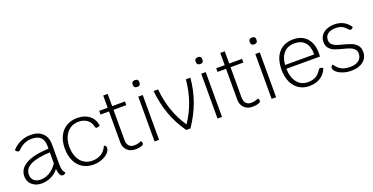

<svg xmlns="http://www.w3.org/2000/svg" viewBox="-26 -1472 4302 2212"><g transform="rotate(-20 2125.0 -366.0)"><path d="M510 -17Q505 -8 494 -1.5Q483 5 473 5Q452 5 438.5 -21.5Q425 -48 422 -92Q388 -45 332 -17.5Q276 10 213 10Q141 10 95.5 -30.5Q50 -71 50 -135Q50 -228 144 -280.5Q238 -333 421 -341V-373Q421 -514 278 -514Q228 -514 185.5 -495Q143 -476 102 -434Q97 -429 88 -429Q79 -429 69 -436Q59 -443 51 -456Q94 -506 154 -533Q214 -560 281 -560Q373 -560 424.5 -510.5Q476 -461 476 -373V-132Q476 -86 483.5 -60.5Q491 -35 510 -17ZM421 -160V-295Q262 -288 184 -249Q106 -210 106 -136Q106 -89 136 -62.5Q166 -36 218 -36Q276 -36 329 -68.5Q382 -101 421 -160Z M598 -278Q598 -363 629 -427Q660 -491 717 -525.5Q774 -560 850 -560Q941 -560 999.5 -513Q1058 -466 1066 -387Q1058 -383 1047 -380Q1036 -377 1028 -377Q1019 -377 1014.5 -382.5Q1010 -388 1006 -405Q994 -456 952.5 -485Q911 -514 850 -514Q792 -514 747.5 -484.5Q703 -455 678.5 -401.5Q654 -348 654 -278Q654 -206 678 -151.5Q702 -97 746.5 -67Q791 -37 849 -37Q915 -37 961.5 -66.5Q1008 -96 1032 -153Q1043 -153 1051 -143.5Q1059 -134 1059 -121Q1059 -88 1029.5 -57.5Q1000 -27 951 -8.5Q902 10 849 10Q772 10 715.5 -25Q659 -60 628.5 -125Q598 -190 598 -278Z M1463 -31Q1463 -14 1449 -6Q1418 10 1361 10Q1299 10 1261 -27.5Q1223 -65 1223 -126V-505H1119V-550H1223V-700H1278V-550H1435V-505H1278V-137Q1278 -88 1300 -63Q1322 -38 1363 -38Q1409 -38 1449 -57Q1463 -49 1463 -31Z M1598 -550H1653V0H1598ZM1585 -697V-705Q1585 -723 1595 -732.5Q1605 -742 1623 -742H1630Q1667 -742 1667 -705V-697Q1667 -679 1657.5 -669Q1648 -659 1630 -659H1623Q1605 -659 1595 -669Q1585 -679 1585 -697Z M2237 -550Q2224 -400 2175 -265Q2126 -130 2038 0H1986Q1899 -123 1850.5 -257.5Q1802 -392 1786 -550H1841Q1855 -407 1896 -288.5Q1937 -170 2011 -59Q2087 -173 2128 -292Q2169 -411 2182 -550Z M2370 -550H2425V0H2370ZM2357 -697V-705Q2357 -723 2367 -732.5Q2377 -742 2395 -742H2402Q2439 -742 2439 -705V-697Q2439 -679 2429.5 -669Q2420 -659 2402 -659H2395Q2377 -659 2367 -669Q2357 -679 2357 -697Z M2898 -31Q2898 -14 2884 -6Q2853 10 2796 10Q2734 10 2696 -27.5Q2658 -65 2658 -126V-505H2554V-550H2658V-700H2713V-550H2870V-505H2713V-137Q2713 -88 2735 -63Q2757 -38 2798 -38Q2844 -38 2884 -57Q2898 -49 2898 -31Z M3033 -550H3088V0H3033ZM3020 -697V-705Q3020 -723 3030 -732.5Q3040 -742 3058 -742H3065Q3102 -742 3102 -705V-697Q3102 -679 3092.5 -669Q3083 -659 3065 -659H3058Q3040 -659 3030 -669Q3020 -679 3020 -697Z M3723 -268H3311Q3314 -161 3363 -99.5Q3412 -38 3495 -38Q3551 -38 3589.5 -59Q3628 -80 3657 -127Q3668 -144 3681 -144Q3692 -144 3714 -130Q3689 -63 3632 -26.5Q3575 10 3495 10Q3422 10 3368 -25Q3314 -60 3284.5 -124.5Q3255 -189 3255 -276Q3255 -410 3319.5 -485Q3384 -560 3499 -560Q3606 -560 3665.5 -493Q3725 -426 3725 -307Q3725 -286 3723 -268ZM3669 -314Q3669 -411 3625 -461.5Q3581 -512 3496 -512Q3416 -512 3367.5 -460Q3319 -408 3312 -314Z M3805 -98Q3805 -110 3812.5 -119Q3820 -128 3831 -130Q3861 -83 3902.5 -59.5Q3944 -36 4012 -36Q4079 -36 4117 -66Q4155 -96 4155 -149Q4155 -183 4134.5 -204Q4114 -225 4083.5 -236.5Q4053 -248 4001 -261Q3942 -276 3905.5 -290Q3869 -304 3843.5 -333.5Q3818 -363 3818 -411Q3818 -461 3845 -494.5Q3872 -528 3914 -544Q3956 -560 4003 -560Q4067 -560 4115.5 -533.5Q4164 -507 4195 -457Q4184 -446 4176.5 -441.5Q4169 -437 4161 -437Q4149 -437 4138 -451Q4112 -483 4080.5 -499Q4049 -515 4002 -515Q3945 -515 3909 -490Q3873 -465 3873 -414Q3873 -382 3893 -361.5Q3913 -341 3942.5 -330Q3972 -319 4022 -307Q4083 -291 4120.5 -276Q4158 -261 4184 -230.5Q4210 -200 4210 -149Q4210 -76 4155.5 -33Q4101 10 4008 10Q3957 10 3910 -5.5Q3863 -21 3834 -46Q3805 -71 3805 -98Z"/></g></svg>

Font: Krub Light
Style: Regular
Weight: 300
Designer: Ekaluck Peanpanawate
Foundry: Cadson Demak Co.,Ltd.
Version: Version 1.000; ttfautohint (v1.6)